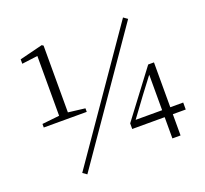

<svg xmlns="http://www.w3.org/2000/svg" viewBox="-129 -884 1132 1062"><g transform="rotate(-20 437.0 -353.0)"><path d="M211 26 717 -705 693 -722 187 9ZM721 0H769V-125H845V-166H769V-430H735L530 -158V-125H721ZM565 -166 649 -280 721 -375V-166ZM175 -300H326V-321L227 -333V-726L218 -732L82 -698V-672L175 -684V-332L73 -321V-300Z"/></g></svg>

Font: Noto Serif TC ExtraLight
Style: Regular
Weight: 200
Designer: Ryoko NISHIZUKA 西塚涼子 (kana & ideographs); Frank Grießhammer (Latin, Greek & Cyrillic); Wenlong ZHANG 张文龙 (bopomofo); San
Foundry: Adobe
Version: Version 2.001;hotconv 1.1.0;makeotfexe 2.6.0